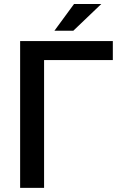

<svg xmlns="http://www.w3.org/2000/svg" viewBox="-20 -910 596 930"><path d="M193.5 0H77.5V-711H526.5V-619H193.5ZM335 -761H243.5L338.5 -890.5H470.5Z"/></svg>

Font: Roberto Sans Medium
Style: Regular
Weight: 500
Designer: Google (font) & Cristiano Sobral (main changes)
Version: Version 1.000;October 12, 2021;FontCreator 14.0.0.2814 64-bi